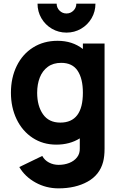

<svg xmlns="http://www.w3.org/2000/svg" viewBox="-20 -779 664 1054"><path d="M186 -759H291Q291 -736.5 306.8 -720.8Q322.5 -705 345 -705Q367.5 -705 383.2 -720.8Q399 -736.5 399 -759H504Q504 -715.5 482.8 -679Q461.5 -642.5 425 -621.2Q388.5 -600 345 -600Q301.5 -600 265 -621.2Q228.5 -642.5 207.2 -679Q186 -715.5 186 -759ZM435 -540H554V37Q554 79.5 546 110Q527 181.5 460.8 218.2Q394.5 255 301 255Q233 255 175 223Q117 191 86 138L212 77Q224.5 100.5 248.8 113.2Q273 126 302 126Q333.5 126 360.2 115.5Q387 105 403 84.5Q419 64 418 35V-19.5Q363 15 289 15Q216 15 159.2 -22.2Q102.5 -59.5 71.2 -124.5Q40 -189.5 40 -270Q40 -352 71.8 -417Q103.5 -482 161.8 -518.5Q220 -555 296 -555Q377.5 -555 435 -510ZM435 -270Q435 -347 406.2 -390.5Q377.5 -434 316 -434Q272 -434 242.5 -412.2Q213 -390.5 198.5 -353.5Q184 -316.5 184 -270Q184 -197.5 216 -151.8Q248 -106 311 -106Q435 -106 435 -270Z"/></svg>

Font: Hauora ExtraBold
Style: Regular
Weight: 800
Designer: Wayne Shih
Foundry: WCYS
Version: Version 1.001